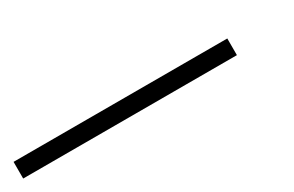

<svg xmlns="http://www.w3.org/2000/svg" viewBox="3 22 595 389"><g transform="rotate(-30 301.0 216.5)"><path d="M0 235.8H500V196.8H0Z"/></g></svg>

Font: Hack
Style: Oblique
Weight: 400
Italic angle: -12°
Monospace: yes
Designer: Christopher Simpkins
Foundry: Christopher Simpkins
Version: Version 2.010